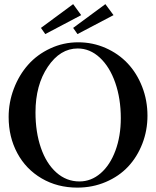

<svg xmlns="http://www.w3.org/2000/svg" viewBox="-20 -877 741 911"><path d="M194.8 -715.3 174.3 -744.6 327.1 -857.4 365.2 -805.2ZM347.7 -715.3 327.1 -744.6 480 -857.4 518.6 -805.2ZM346.7 13.2Q252.4 13.2 177.7 -30.5Q103 -74.2 62 -150.6Q21 -227.1 21 -321.8Q21 -391.6 45.7 -456.3Q70.3 -521 113.3 -569.6Q156.2 -618.2 218.5 -647.2Q280.8 -676.3 351.1 -676.3Q419.9 -676.3 481 -649.4Q542 -622.6 585.7 -576.2Q629.4 -529.8 654.5 -465.3Q679.7 -400.9 679.7 -328.1Q679.7 -257.8 655.3 -195.1Q630.9 -132.3 587.9 -86.4Q544.9 -40.5 482.2 -13.7Q419.4 13.2 346.7 13.2ZM356.9 -16.1Q412.6 -16.1 457.5 -54.9Q502.4 -93.8 527.8 -162.6Q553.2 -231.4 553.2 -316.4Q553.2 -408.7 526.9 -484.4Q500.5 -560.1 453.6 -603.5Q406.7 -647 348.6 -647Q265.6 -647 207 -560.3Q148.4 -473.6 148.4 -343.8Q148.4 -250 174.1 -175.5Q199.7 -101.1 247.3 -58.6Q294.9 -16.1 356.9 -16.1Z"/></svg>

Font: Elstob 18pt Medium
Style: Regular
Weight: 500
Designer: Peter S. Baker
Version: Version 1.015